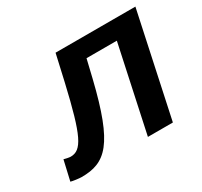

<svg xmlns="http://www.w3.org/2000/svg" viewBox="-112 -650 849 806"><g transform="rotate(-30 312.5 -246.5)"><path d="M43 -96 21 0C30 3 61 7 72 7C189 7 250 -46 318 -327L339 -415H486L397 0H518L625 -500H238L209 -372C156 -143 129 -90 75 -90C68 -90 49 -94 43 -96Z"/></g></svg>

Font: Perun SemiBold Italic
Style: Regular
Weight: 400
Italic angle: -12°
Foundry: Copyright (c) Stefan Peev, Context Ltd, 2016
Version: Version 1.026